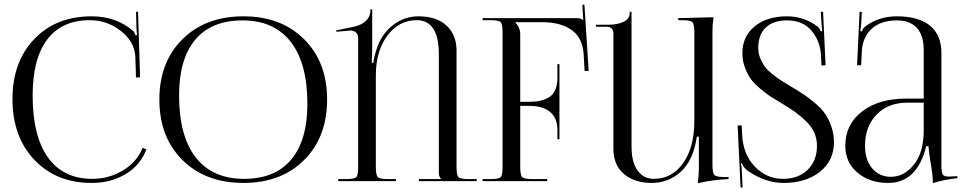

<svg xmlns="http://www.w3.org/2000/svg" viewBox="-20 -799 4261 847"><path d="M35 -362Q35 -526 131 -626.5Q227 -727 384 -727Q492 -727 567 -663Q574 -656 578 -643L585 -645Q583 -655 582 -674L580 -747H589L598 -458L580 -457L577 -550Q573 -616 512.5 -663Q452 -710 376 -710Q253 -710 188.5 -625Q124 -540 124 -378Q124 -199 191.5 -104.5Q259 -10 387 -10Q460 -10 522 -47Q584 -84 609 -147L626 -140Q598 -68 532.5 -30Q467 8 385 8Q228 8 131.5 -94Q35 -196 35 -362Z M1054 8Q887 8 785 -93Q683 -194 683 -360Q683 -525 785 -626Q887 -727 1054 -727Q1220 -727 1321.5 -626Q1423 -525 1423 -360Q1423 -194 1321.5 -93Q1220 8 1054 8ZM1057 -10Q1193 -10 1264.5 -95Q1336 -180 1336 -341Q1336 -520 1262.5 -614.5Q1189 -709 1050 -709Q913 -709 841.5 -624Q770 -539 770 -378Q770 -199 843.5 -104.5Q917 -10 1057 -10Z M1472 0V-9H1507Q1543 -9 1551.5 -17.5Q1560 -26 1560 -62V-632Q1560 -646 1551 -655Q1542 -664 1527 -664Q1525 -664 1523 -664L1464 -659L1463 -665L1540 -681Q1572 -687 1593 -706Q1614 -725 1614 -754V-758H1622V-627Q1622 -540 1620 -522H1627Q1630 -549 1643 -587Q1665 -651 1714.5 -689Q1764 -727 1826 -727Q1906 -727 1950 -686Q1994 -645 1994 -576V-62Q1994 -26 2002.5 -17.5Q2011 -9 2047 -9H2083V0H1828V-9H1925V-11Q1916 -20 1916 -37V-559Q1916 -710 1818 -710Q1740 -710 1689 -642Q1638 -574 1638 -466V-62Q1638 -26 1647 -17.5Q1656 -9 1692 -9H1727V0Z M2109 0V-9H2144Q2180 -9 2188.5 -17.5Q2197 -26 2197 -62V-657Q2197 -693 2188.5 -701.5Q2180 -710 2144 -710H2109V-719H2525Q2543 -719 2552 -710H2553L2549 -778L2558 -779L2577 -486H2559L2555 -556Q2551 -632 2502 -666.5Q2453 -701 2374 -701H2253V-700Q2275 -678 2275 -648V-350H2315Q2340 -350 2358.5 -353.5Q2377 -357 2397 -367Q2417 -377 2428 -399.5Q2439 -422 2439 -456V-516H2448V-185H2439V-226Q2439 -278 2407 -305Q2375 -332 2315 -332H2275V-62Q2275 -26 2284 -17.5Q2293 -9 2329 -9H2394V0Z M3194 -18V-9Q3125 -6 3059 9V1Q3063 -26 3063 -56V-196H3054Q3039 -93 2984.5 -42.5Q2930 8 2855 8Q2779 8 2732.5 -31.5Q2686 -71 2686 -143V-651Q2686 -681 2656 -681H2609V-690H2666Q2703 -690 2730.5 -702.5Q2758 -715 2758 -743V-747H2766V-662V-152Q2766 -84 2792.5 -47Q2819 -10 2864 -10Q2945 -10 2994 -80Q3043 -150 3043 -265V-657Q3043 -693 3034 -701.5Q3025 -710 2989 -710H2972V-719L3127 -723V-715Q3123 -691 3123 -662V-71Q3123 -35 3132 -26.5Q3141 -18 3177 -18Z M3234 -245 3252 -246 3254 -205Q3258 -118 3310 -64Q3362 -10 3434 -10Q3502 -10 3543 -50Q3584 -90 3584 -156Q3584 -187 3572 -214Q3560 -241 3536 -264Q3512 -287 3489.5 -303.5Q3467 -320 3432 -341Q3398 -361 3379.5 -373Q3361 -385 3333.5 -408Q3306 -431 3291.5 -451.5Q3277 -472 3266 -501.5Q3255 -531 3255 -565Q3255 -638 3309 -682.5Q3363 -727 3452 -727Q3526 -727 3585 -683Q3596 -675 3601 -660L3608 -662Q3606 -670 3604 -694L3601 -747H3611L3622 -511L3604 -510L3602 -552Q3599 -617 3560.5 -663Q3522 -709 3452 -709Q3391 -709 3358 -677.5Q3325 -646 3325 -587Q3325 -563 3334 -541.5Q3343 -520 3354.5 -504.5Q3366 -489 3389.5 -470.5Q3413 -452 3429 -442Q3445 -432 3475 -414Q3508 -394 3529 -380Q3550 -366 3577.5 -342.5Q3605 -319 3620.5 -296Q3636 -273 3647.5 -240.5Q3659 -208 3659 -172Q3659 -91 3597.5 -41.5Q3536 8 3436 8Q3356 8 3278 -46Q3260 -59 3253 -79L3249 -78Q3252 -65 3253 -35L3256 28H3247Z M4055 -364V-578Q4055 -642 4025 -675.5Q3995 -709 3937 -709Q3865 -709 3825 -671.5Q3785 -634 3782 -573L3779 -511H3761L3772 -747H3782L3779 -694Q3777 -670 3775 -662L3782 -660Q3787 -675 3798 -683Q3857 -727 3936 -727Q4033 -727 4083 -685.5Q4133 -644 4133 -565V-71Q4133 -40 4138.5 -30Q4144 -20 4166 -20L4186 -21L4203 -22L4204 -13Q4145 -7 4095 9V1Q4095 -29 4084 -89Q4077 -134 4076 -154H4066Q4026 8 3898 8Q3816 8 3762.5 -37.5Q3709 -83 3709 -156Q3709 -250 3782.5 -307Q3856 -364 3977 -364ZM4055 -346H3982Q3898 -346 3847 -293.5Q3796 -241 3796 -156Q3796 -94 3827.5 -56.5Q3859 -19 3910 -19Q3968 -19 4011.5 -72.5Q4055 -126 4055 -226Z"/></svg>

Font: FoglihtenNo06
Style: Regular
Weight: 500
Designer: gluk (gluksza@wp.pl)
Foundry: gluk (gluksza@wp.pl)
Version: Version 0.76